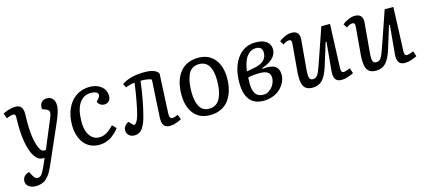

<svg xmlns="http://www.w3.org/2000/svg" viewBox="-57 -1024 3907 1755"><g transform="rotate(-15 1896.5 -146.0)"><path d="M297.9 57.1Q286.6 83 280.3 96.4Q273.9 109.9 262.5 131.3Q251 152.8 241.9 164.3Q232.9 175.8 218.8 190.2Q204.6 204.6 190.4 211.7Q176.3 218.8 156.7 223.9Q137.2 229 115.2 229Q75.7 229 49.3 210Q22.9 190.9 22.9 159.2Q22.9 132.8 40.3 113Q57.6 93.3 86.9 88.9L102.1 117.2Q109.9 130.9 113.3 136.5Q116.7 142.1 122.8 148.9Q128.9 155.8 135 158Q141.1 160.2 149.9 160.2Q172.9 160.2 188 141.1Q203.1 122.1 227.1 68.8L256.8 0H248Q217.3 0 197.5 -13.7Q177.7 -27.3 158.2 -59.1Q132.3 -101.6 117.2 -179.7Q102.1 -257.8 102.1 -353L103 -429.2Q103 -444.8 97.9 -450.9Q92.8 -457 81.1 -457Q70.3 -457 50.3 -451.2Q30.3 -445.3 17.1 -439L0 -487.8Q21.5 -500 54.4 -510.5Q87.4 -521 118.2 -521Q156.2 -521 173.1 -499Q189.9 -477.1 189.9 -435.1Q189.9 -424.3 189 -399.9Q188 -375.5 188 -359.9Q188 -190.9 226.1 -107.9Q237.8 -83 247.1 -75Q256.3 -66.9 271 -66.9H287.1L399.9 -337.9Q416.5 -376 413.1 -394.8Q409.7 -413.6 384.8 -422.9L350.1 -436Q344.7 -473.1 362.8 -497.1Q380.9 -521 417 -521Q452.6 -521 471.9 -497.6Q491.2 -474.1 491.2 -437Q491.2 -427.7 490.2 -417.7Q489.3 -407.7 486.6 -396Q483.9 -384.3 481.7 -375.2Q479.5 -366.2 474.1 -351.8Q468.8 -337.4 465.8 -329.3Q462.9 -321.3 455.6 -304.2Q448.2 -287.1 445.3 -280Q442.4 -272.9 433.6 -252.9Q424.8 -232.9 421.9 -226.1Z M820.8 -521Q887.2 -521 929.9 -486.6Q972.7 -452.1 972.7 -394Q972.7 -365.2 956.3 -347.7Q939.9 -330.1 911.6 -330.1Q891.1 -330.1 874 -341.8Q856.9 -353.5 849.6 -372.1L870.6 -396Q889.6 -418 885.7 -433.3Q881.8 -448.7 863.5 -456.8Q845.2 -464.8 818.8 -464.8Q748 -464.8 708 -404.8Q668 -344.7 668 -228Q668 -178.7 681.2 -139.6Q694.3 -100.6 722.7 -76.2Q751 -51.8 791 -51.8Q846.7 -51.8 901.4 -102.1Q908.2 -108.4 928.7 -128.9L963.9 -92.8Q952.1 -77.1 937.3 -62Q922.4 -46.9 898.2 -27.8Q874 -8.8 841.3 2.7Q808.6 14.2 772.9 14.2Q680.2 14.2 628.4 -52.5Q576.7 -119.1 576.7 -225.1Q576.7 -310.5 606.4 -377.7Q636.2 -444.8 692.1 -482.9Q748 -521 820.8 -521Z M1124.5 -465.8Q1203.1 -521 1340.8 -521Q1396.5 -521 1429.7 -507.3Q1462.9 -493.7 1471.7 -471.2L1453.6 -94.2Q1452.1 -49.8 1480.5 -49.8Q1497.1 -49.8 1534.7 -64.9L1551.8 -19Q1531.7 -7.3 1500 3.4Q1468.3 14.2 1441.4 14.2Q1399.9 14.2 1383.3 -11Q1366.7 -36.1 1369.6 -87.9L1389.6 -436Q1381.8 -445.3 1349.4 -450.2Q1316.9 -455.1 1286.6 -454.1Q1264.2 -272.5 1227.5 -134.8Q1218.8 -100.1 1208.7 -75.4Q1198.7 -50.8 1184.6 -29.3Q1170.4 -7.8 1150.4 3.2Q1130.4 14.2 1104.5 14.2Q1074.7 14.2 1053.7 -4.2Q1032.7 -22.5 1032.7 -50.8Q1032.7 -73.2 1046.4 -91.6Q1060.1 -109.9 1082.5 -120.1L1123.5 -78.1Q1152.3 -81.5 1173.3 -150.9Q1184.1 -186.5 1200.2 -269.5Q1216.3 -352.5 1229.5 -452.1Q1179.2 -446.3 1143.6 -429.2Z M1614.3 -234.9Q1614.3 -281.2 1622.1 -322.3Q1629.9 -363.3 1647.9 -400.1Q1666 -437 1692.9 -463.6Q1719.7 -490.2 1759.8 -505.6Q1799.8 -521 1849.6 -521Q1947.3 -521 2002.4 -454.1Q2057.6 -387.2 2057.6 -273.9Q2057.6 -214.8 2044.2 -164.6Q2030.8 -114.3 2003.2 -73.5Q1975.6 -32.7 1928.7 -9.3Q1881.8 14.2 1820.3 14.2Q1722.7 14.2 1668.5 -53Q1614.3 -120.1 1614.3 -234.9ZM1826.2 -44.9Q1864.7 -44.9 1892.3 -63.2Q1919.9 -81.5 1935.1 -115Q1950.2 -148.4 1956.8 -187.5Q1963.4 -226.6 1963.4 -274.9Q1963.4 -462.9 1841.3 -462.9Q1802.7 -462.9 1775.9 -444.3Q1749 -425.8 1735.1 -391.6Q1721.2 -357.4 1715.3 -318.8Q1709.5 -280.3 1709.5 -231Q1709.5 -144.5 1738.5 -94.7Q1767.6 -44.9 1826.2 -44.9Z M2390.1 -521Q2282.2 -521 2218 -433.3Q2153.8 -345.7 2153.8 -199.2Q2153.8 -151.9 2163.1 -114.3Q2172.4 -76.7 2192.4 -47.1Q2212.4 -17.6 2246.8 -1.7Q2281.2 14.2 2328.1 14.2Q2376.5 14.2 2418.5 -2.4Q2460.4 -19 2488 -46.1Q2515.6 -73.2 2531.2 -106.7Q2546.9 -140.1 2546.9 -173.8Q2546.9 -231 2511.2 -255.4Q2475.6 -279.8 2392.1 -271V-278.8Q2457 -300.3 2493.9 -335.9Q2530.8 -371.6 2530.8 -418.9Q2530.8 -464.8 2496.1 -492.9Q2461.4 -521 2390.1 -521ZM2441.9 -412.1Q2441.9 -322.8 2326.2 -299.8L2248 -285.2Q2260.7 -380.9 2296.1 -425Q2331.5 -469.2 2382.8 -469.2Q2414.6 -469.2 2428.2 -453.1Q2441.9 -437 2441.9 -412.1ZM2245.1 -228Q2296.4 -240.2 2358.9 -240.2Q2456.1 -240.2 2456.1 -169.9Q2456.1 -141.6 2441.9 -112.1Q2427.7 -82.5 2400.1 -61.3Q2372.6 -40 2338.9 -40Q2243.2 -40 2243.2 -170.9Q2243.2 -178.2 2245.1 -228Z M2612.8 -472.2Q2632.3 -489.7 2666.7 -505.4Q2701.2 -521 2730 -521Q2809.6 -521 2802.7 -438L2777.8 -155.8Q2773.4 -102.1 2781 -81.1Q2788.6 -60.1 2813 -60.1Q2841.8 -60.1 2858.2 -84.5Q2874.5 -108.9 2898.9 -180.2L3011.7 -507.8H3093.8L3077.6 -90.8Q3076.7 -69.8 3083 -60.3Q3089.4 -50.8 3105 -50.8Q3118.2 -50.8 3163.6 -68.8L3180.7 -19Q3161.1 -7.8 3127.2 3.2Q3093.3 14.2 3065.9 14.2Q3023.9 14.2 3007.6 -11.2Q2991.2 -36.6 2995.6 -87.9L3020.5 -357.9L3012.7 -358.9L2944.8 -140.1Q2918.9 -58.6 2883.5 -22.2Q2848.1 14.2 2792 14.2Q2728 14.2 2706.5 -28.3Q2685.1 -70.8 2692.9 -162.1L2714.8 -417Q2717.3 -440.4 2712.6 -450.2Q2708 -460 2691.9 -460Q2666 -460 2635.7 -436Z M3212.4 -472.2Q3231.9 -489.7 3266.4 -505.4Q3300.8 -521 3329.6 -521Q3409.2 -521 3402.3 -438L3377.4 -155.8Q3373 -102.1 3380.6 -81.1Q3388.2 -60.1 3412.6 -60.1Q3441.4 -60.1 3457.8 -84.5Q3474.1 -108.9 3498.5 -180.2L3611.3 -507.8H3693.4L3677.2 -90.8Q3676.3 -69.8 3682.6 -60.3Q3689 -50.8 3704.6 -50.8Q3717.8 -50.8 3763.2 -68.8L3780.3 -19Q3760.7 -7.8 3726.8 3.2Q3692.9 14.2 3665.5 14.2Q3623.5 14.2 3607.2 -11.2Q3590.8 -36.6 3595.2 -87.9L3620.1 -357.9L3612.3 -358.9L3544.4 -140.1Q3518.6 -58.6 3483.2 -22.2Q3447.8 14.2 3391.6 14.2Q3327.6 14.2 3306.2 -28.3Q3284.7 -70.8 3292.5 -162.1L3314.5 -417Q3316.9 -440.4 3312.3 -450.2Q3307.6 -460 3291.5 -460Q3265.6 -460 3235.4 -436Z"/></g></svg>

Font: Literata Book
Style: Italic
Weight: 400
Italic angle: -3°
Designer: Latin by Veronika Burian and Jose Scaglione. Greek by Irene Vlachou. Cyrillic by Vera Evstafieva
Foundry: TypeTogether
Version: Version 1.003;PS 001.003;hotconv 1.0.88;makeotf.lib2.5.64775